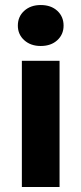

<svg xmlns="http://www.w3.org/2000/svg" viewBox="-20 -744 323 764"><path d="M67 0V-502H217V0ZM142 -561Q102 -561 76.5 -584Q51 -607 51 -642Q51 -678 76.5 -701Q102 -724 142 -724Q183 -724 208 -701Q233 -678 233 -642Q233 -607 208 -584Q183 -561 142 -561Z"/></svg>

Font: DM Sans 16pt Black
Style: Regular
Weight: 900
Version: Version 4.004;gftools[0.9.30]